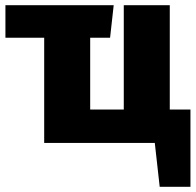

<svg xmlns="http://www.w3.org/2000/svg" viewBox="-20 -553 757 743"><path d="M717 170H598L579 0H151V-407H1V-533H420L406 -407H329V-129H459V-533H637V-129H717Z"/></svg>

Font: Trujillo ExtraBold
Style: Regular
Weight: 800
Designer: Fira Sans original fonts by bBox Type GmbH, Carrois Corporate GbR, & Edenspiekermann AG / Changes by Cristiano Sobral
Foundry: Fira Sans original fonts by bBox Type GmbH, Carrois Corporate GbR, & Edenspiekermann AG / Changes by Cristiano Sobral
Version: Version 4.301;July 28, 2020;FontCreator 13.0.0.2655 64-bit